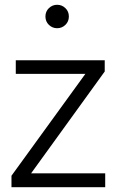

<svg xmlns="http://www.w3.org/2000/svg" viewBox="-20 -783 482 803"><path d="M28 -48 337 -474H46V-531H418V-484L110 -58H420V0H28ZM170 -714Q170 -735 184.5 -749Q199 -763 219 -763Q239 -763 253.5 -749Q268 -735 268 -714Q268 -693 253.5 -679Q239 -665 219 -665Q199 -665 184.5 -679Q170 -693 170 -714Z"/></svg>

Font: Evergrow Sans
Style: Light
Weight: 300
Foundry: 10Web
Version: Version 1.000